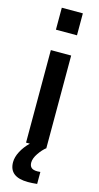

<svg xmlns="http://www.w3.org/2000/svg" viewBox="-142 -783 527 1022"><g transform="rotate(15 121.0 -271.5)"><path d="M63 -743H179V-622H63ZM163 132Q174 132 179 131V197Q152 200 129 200Q25 200 25 118Q25 90 41.5 58.5Q58 27 86 0H65V-510H177V0H178Q157 16 138 44Q119 72 119 95Q119 113 129 122.5Q139 132 163 132Z"/></g></svg>

Font: Saira Semi Condensed Medium
Style: Regular
Weight: 500
Width: 4
Designer: Hector Gatti with collaboration of the Omnibus-Type team
Foundry: Omnibus-Type
Version: Version 1.001; ttfautohint (v1.8)